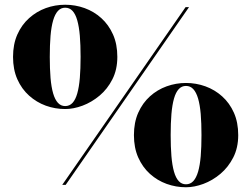

<svg xmlns="http://www.w3.org/2000/svg" viewBox="-20 -780 1060 810"><path d="M242.5 0 763 -750H777.5L257 0ZM255 -320Q212.5 -320 173.2 -334.2Q134 -348.5 102.8 -376.5Q71.5 -404.5 53.2 -445.5Q35 -486.5 35 -540Q35 -593.5 53.2 -634.5Q71.5 -675.5 102.8 -703.5Q134 -731.5 173.2 -745.8Q212.5 -760 255 -760Q297.5 -760 337 -745.8Q376.5 -731.5 407.5 -703.5Q438.5 -675.5 456.8 -634.5Q475 -593.5 475 -540Q475 -486.5 454.2 -445.5Q433.5 -404.5 400 -376.5Q366.5 -348.5 328.2 -334.2Q290 -320 255 -320ZM255 -332.5Q273.5 -332.5 286 -346Q298.5 -359.5 306 -386Q313.5 -412.5 316.8 -451.2Q320 -490 320 -540Q320 -590.5 316.8 -629Q313.5 -667.5 306 -694Q298.5 -720.5 286 -734Q273.5 -747.5 255 -747.5Q237 -747.5 224.5 -734Q212 -720.5 204.2 -694Q196.5 -667.5 193.2 -629Q190 -590.5 190 -540Q190 -490 193.2 -451.2Q196.5 -412.5 204.2 -386Q212 -359.5 224.5 -346Q237 -332.5 255 -332.5ZM764.5 10Q722.5 10 683 -4.2Q643.5 -18.5 612.5 -46.5Q581.5 -74.5 563.2 -115.5Q545 -156.5 545 -210Q545 -263.5 563.2 -304.5Q581.5 -345.5 612.5 -373.5Q643.5 -401.5 683 -415.8Q722.5 -430 764.5 -430Q807 -430 846.5 -415.8Q886 -401.5 917.2 -373.5Q948.5 -345.5 966.8 -304.5Q985 -263.5 985 -210Q985 -156.5 964 -115.5Q943 -74.5 909.8 -46.5Q876.5 -18.5 838 -4.2Q799.5 10 764.5 10ZM764.5 -2.5Q783 -2.5 795.5 -16Q808 -29.5 815.8 -56Q823.5 -82.5 826.8 -121.2Q830 -160 830 -210Q830 -260.5 826.8 -299Q823.5 -337.5 815.8 -364Q808 -390.5 795.5 -404Q783 -417.5 764.5 -417.5Q746.5 -417.5 734 -404Q721.5 -390.5 714 -364Q706.5 -337.5 703.2 -299Q700 -260.5 700 -210Q700 -160 703.2 -121.2Q706.5 -82.5 714 -56Q721.5 -29.5 734 -16Q746.5 -2.5 764.5 -2.5Z"/></svg>

Font: Bodoni Moda 18pt
Style: Bold
Weight: 700
Designer: Owen Earl
Foundry: indestructible type
Version: Version 2.004